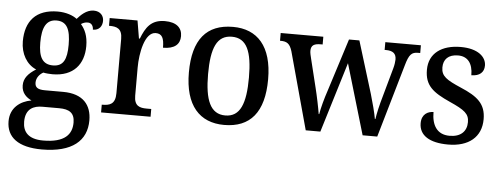

<svg xmlns="http://www.w3.org/2000/svg" viewBox="-52 -709 2830 1086"><g transform="rotate(5 1363.5 -166.0)"><path d="M215 238C388 238 469 166 469 51C469 -35 422 -97 307 -97H204C162 -97 147 -109 147 -136C147 -164 166 -185 186 -196C198 -193 223 -191 238 -191C358 -191 415 -264 415 -366C415 -424 398 -460 374 -488C385 -495 396 -500 412 -500C433 -500 444 -483 444 -462C481 -462 497 -488 497 -517C497 -545 478 -570 440 -570C397 -570 366 -536 347 -515C324 -533 284 -547 238 -547C114 -547 55 -477 55 -362C55 -292 89 -233 144 -210C101 -183 76 -155 76 -114C76 -70 105 -46 133 -33C69 -22 14 19 14 95C14 186 81 238 215 238ZM236 -241C177 -241 154 -282 154 -364C154 -450 177 -496 235 -496C294 -496 315 -452 315 -365C315 -281 295 -241 236 -241ZM218 187C133 187 102 147 102 90C102 15 150 -3 197 -3H293C350 -3 381 16 381 71C381 138 341 187 218 187Z M531 0H812V-44H786C747 -44 715 -52 715 -111V-271C715 -353 738 -474 800 -474C836 -474 848 -450 848 -395C914 -395 944 -423 944 -469C944 -516 912 -546 846 -546C767 -546 738 -499 713 -435H708L691 -536H533V-492H536C577 -492 608 -483 608 -424V-116C608 -53 576 -44 534 -44H531Z M1230 10C1378 10 1456 -81 1456 -269C1456 -456 1371 -547 1233 -547C1083 -547 1006 -456 1006 -269C1006 -81 1091 10 1230 10ZM1232 -44C1147 -44 1115 -122 1115 -269C1115 -417 1146 -491 1231 -491C1316 -491 1347 -417 1347 -269C1347 -122 1317 -44 1232 -44Z M1573 -439 1693 0H1776L1898 -399L2016 0H2099L2219 -414C2237 -479 2252 -492 2288 -492H2300V-536H2098V-492H2105C2145 -492 2164 -477 2164 -443C2164 -432 2161 -410 2156 -393L2112 -235C2095 -177 2085 -131 2080 -98H2077C2072 -129 2055 -194 2042 -237L1951 -533H1892L1797 -234C1782 -190 1766 -131 1761 -98H1758C1753 -131 1739 -199 1727 -247L1688 -406C1684 -421 1680 -439 1680 -450C1680 -483 1699 -492 1736 -492H1746V-536H1504V-492H1507C1543 -492 1560 -481 1573 -439Z M2502 10C2618 10 2690 -48 2690 -150C2690 -237 2643 -276 2546 -317C2463 -353 2432 -372 2432 -422C2432 -467 2459 -497 2515 -497C2569 -497 2599 -460 2599 -392C2646 -392 2671 -415 2671 -453C2671 -502 2624 -546 2526 -546C2418 -546 2346 -495 2346 -401C2346 -312 2392 -276 2492 -231C2577 -193 2603 -173 2603 -126C2603 -74 2570 -40 2506 -40C2434 -40 2404 -92 2404 -166C2373 -166 2337 -149 2337 -97C2337 -28 2396 10 2502 10Z"/></g></svg>

Font: Noto Serif Myanmar SemiCondensed Medium
Style: Regular
Weight: 500
Width: 4
Designer: Ben Mitchell and the Monotype Design Team
Foundry: Monotype Imaging Inc.
Version: Version 2.106